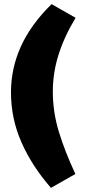

<svg xmlns="http://www.w3.org/2000/svg" viewBox="-20 -752 426 927"><path d="M226 155Q135 51 84 -64Q33 -179 33 -306Q33 -422 81 -528Q129 -634 229 -732L345 -666Q290 -575 262.5 -487.5Q235 -400 235 -310Q235 -210 265 -113Q295 -16 344 88Z"/></svg>

Font: Eczar ExtraBold
Style: Regular
Weight: 800
Designer: Vaibhav Singh
Foundry: Rosetta Type Foundry
Version: Version 2.000